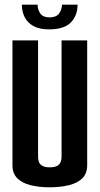

<svg xmlns="http://www.w3.org/2000/svg" viewBox="-20 -792 424 817"><path d="M191 5Q146 5 110 -4Q74 -13 53.5 -33.5Q33 -54 33 -89V-620H142V-123Q142 -112 146 -102Q150 -92 161 -86Q172 -80 191 -80Q212 -80 223 -86Q234 -92 238 -102.5Q242 -113 242 -123V-620H351V-89Q351 -54 330.5 -33.5Q310 -13 273.5 -4Q237 5 191 5ZM188 -667Q147 -667 121.5 -681.5Q96 -696 84.5 -720Q73 -744 73 -772H140Q140 -750 152 -734Q164 -718 190 -718Q219 -718 231 -734Q243 -750 244 -772H310Q310 -726 281.5 -696.5Q253 -667 188 -667Z"/></svg>

Font: Smooch Sans Thin
Style: Bold
Weight: 700
Version: Version 1.010